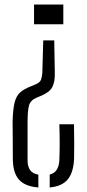

<svg xmlns="http://www.w3.org/2000/svg" viewBox="-20 -620 382 846"><path d="M219 -442 221.5 -298.5Q222.5 -261 211.2 -237.8Q200 -214.5 163.5 -199L140 -189Q114 -178 107.8 -155Q101.5 -132 101.5 -83V87Q101.5 112.5 112.2 128.8Q123 145 149 149.5V206Q90 201.5 63.2 171Q36.5 140.5 36.5 78Q36.5 22.5 36.2 -7.5Q36 -37.5 35.8 -54Q35.5 -70.5 35.5 -84Q37 -139.5 44.5 -168.8Q52 -198 68.8 -212.8Q85.5 -227.5 114.5 -239L135 -247.5Q157 -256 161.2 -270.5Q165.5 -285 166.5 -299L170.5 -442ZM306 -72.5Q307 -22.5 307 10Q307 42.5 306.5 78Q304 139.5 278.8 170.2Q253.5 201 199 206V149Q238.5 140 241.5 86.5Q244.5 14 241.5 -72.5ZM259 -600V-513H130V-600Z"/></svg>

Font: Big Shoulders Stencil Text Light
Style: Regular
Weight: 300
Designer: Patric King
Foundry: XO Type Co
Version: Version 1.000